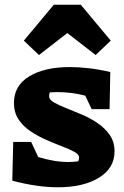

<svg xmlns="http://www.w3.org/2000/svg" viewBox="-20 -787 527 813"><path d="M32 -22 36 -186H112L142 -122Q175 -112 207 -106.5Q239 -101 269 -101Q291 -101 311 -104Q315 -112 315 -120Q315 -133 295 -144Q275 -155 243.5 -167Q212 -179 176.5 -194.5Q141 -210 109.5 -231Q78 -252 58.5 -281.5Q39 -311 39 -351Q39 -424 103.5 -463.5Q168 -503 275 -503Q314 -503 357 -498Q400 -493 447 -482L444 -325H368L341 -382Q282 -397 223 -397Q207 -397 191 -396Q188 -388 188 -379Q188 -365 208 -353.5Q228 -342 259.5 -329.5Q291 -317 326.5 -302Q362 -287 393.5 -265.5Q425 -244 445 -215Q465 -186 465 -146Q465 -75 399 -34.5Q333 6 225 6Q137 6 32 -22ZM322 -767 449 -615 385 -554 265 -647 145 -554 81 -615 208 -767Z"/></svg>

Font: Piazzolla ExtraBold
Style: Regular
Weight: 800
Designer: Juan Pablo del Peral
Foundry: Huerta Tipografica
Version: Version 1.330